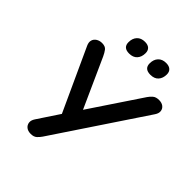

<svg xmlns="http://www.w3.org/2000/svg" viewBox="-249 -1054 1206 1206"><g transform="rotate(45 354.5 -450.5)"><path d="M232 8Q207 8 192 -4Q177 -16 174.5 -35Q172 -54 186 -75L292 -235L293 -195L91 -635Q81 -657 86 -674.5Q91 -692 107.5 -702.5Q124 -713 146 -713Q175 -713 187.5 -696.5Q200 -680 210 -658L367 -310H343L585 -672Q595 -687 610 -700Q625 -713 652 -713Q676 -713 691 -701.5Q706 -690 708.5 -671.5Q711 -653 697 -632L298 -34Q288 -19 273.5 -5.5Q259 8 232 8ZM501 -786Q447 -786 447 -834Q447 -868 466 -888.5Q485 -909 519 -909Q545 -909 559 -896.5Q573 -884 573 -861Q573 -827 554.5 -806.5Q536 -786 501 -786ZM312 -786Q259 -786 259 -834Q259 -868 278 -888.5Q297 -909 331 -909Q357 -909 370.5 -896.5Q384 -884 384 -861Q384 -827 365.5 -806.5Q347 -786 312 -786Z"/></g></svg>

Font: Nunito Variable Extra Light
Style: Italic
Weight: 200
Italic angle: -9°
Designer: Vernon Adams
Foundry: Vernon Adams
Version: Version 3.602